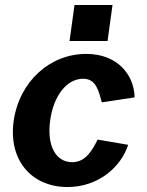

<svg xmlns="http://www.w3.org/2000/svg" viewBox="-20 -743 593 773"><path d="M433 -723H280L260 -578H413ZM327 -526C182 -526 58 -416 35 -256C13 -97 108 10 252 10C377 10 468 -72 496 -160L373 -181C352 -139 325 -90 271 -90C204 -90 168 -157 182 -258C195 -356 248 -426 315 -426C367 -426 377 -377 390 -331L522 -351C520 -440 455 -526 327 -526Z"/></svg>

Font: United Sans
Style: Bold Italic
Weight: 700
Italic angle: -8°
Designer: Pablo Impallari, Rodrigo Fuenzalida (Modified by Dan O. Williams)
Version: Version 1.000;PS 001.000;hotconv 1.0.88;makeotf.lib2.5.64775